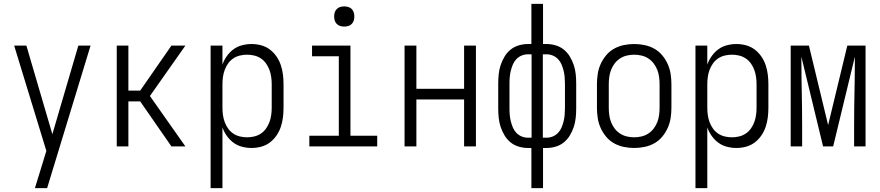

<svg xmlns="http://www.w3.org/2000/svg" viewBox="-20 -755 4540 990"><path d="M160 215Q168 188 176.5 161.5Q185 135 193 108L219 23L53 -520H116L250 -63L384 -520H447L223 215Z M582 0V-520H642V-288H703L864 -520H936L753 -260L936 0H864L703 -232H642V0Z M1066 215V-520H1127V-422Q1135 -445 1149.5 -465.5Q1164 -486 1183.5 -500.5Q1203 -515 1227.5 -521.5Q1252 -528 1277 -528Q1302 -528 1326.5 -521.5Q1351 -515 1371 -500Q1391 -485 1405.5 -464Q1420 -443 1428 -419Q1436 -395 1439 -370Q1442 -345 1442 -320V-200Q1442 -175 1439 -150Q1436 -125 1428 -101Q1420 -77 1405.5 -56Q1391 -35 1371 -20Q1351 -5 1326.5 1.5Q1302 8 1277 8Q1252 8 1227.5 1.5Q1203 -5 1183.5 -19.5Q1164 -34 1149.5 -54.5Q1135 -75 1127 -98V215ZM1254 -47Q1273 -47 1291.5 -51.5Q1310 -56 1325.5 -66.5Q1341 -77 1352 -92.5Q1363 -108 1369.5 -126Q1376 -144 1378.5 -162.5Q1381 -181 1381 -200V-320Q1381 -339 1378.5 -357.5Q1376 -376 1369.5 -394Q1363 -412 1352 -427.5Q1341 -443 1325.5 -453.5Q1310 -464 1291.5 -468.5Q1273 -473 1254 -473Q1235 -473 1216.5 -468.5Q1198 -464 1182.5 -453.5Q1167 -443 1156 -427.5Q1145 -412 1138.5 -394Q1132 -376 1129.5 -357.5Q1127 -339 1127 -320V-200Q1127 -181 1129.5 -162.5Q1132 -144 1138.5 -126Q1145 -108 1156 -92.5Q1167 -77 1182.5 -66.5Q1198 -56 1216.5 -51.5Q1235 -47 1254 -47Z M1575 0V-55H1727V-465H1589V-520H1787V-55H1925V0ZM1755 -618Q1744 -618 1734 -621Q1724 -624 1716.5 -631.5Q1709 -639 1706 -649Q1703 -659 1703 -670Q1703 -681 1706 -691Q1709 -701 1716.5 -708.5Q1724 -716 1734 -719Q1744 -722 1755 -722Q1766 -722 1776 -719Q1786 -716 1793.5 -708.5Q1801 -701 1804 -691Q1807 -681 1807 -670Q1807 -659 1804 -649Q1801 -639 1793.5 -631.5Q1786 -624 1776 -621Q1766 -618 1755 -618Z M2066 0V-520H2127V-297H2373V-520H2434V0H2373V-242H2127V0Z M2720 215V8H2702Q2678 8 2654.5 1Q2631 -6 2612.5 -21Q2594 -36 2581.5 -57Q2569 -78 2561.5 -100.5Q2554 -123 2551.5 -147Q2549 -171 2549 -195V-325Q2549 -349 2551.5 -373Q2554 -397 2561.5 -419.5Q2569 -442 2581.5 -463Q2594 -484 2612.5 -499Q2631 -514 2654.5 -521Q2678 -528 2702 -528H2720V-735H2780V-528H2798Q2822 -528 2845.5 -521Q2869 -514 2887.5 -499Q2906 -484 2918.5 -463Q2931 -442 2938.5 -419.5Q2946 -397 2948.5 -373Q2951 -349 2951 -325V-195Q2951 -171 2948.5 -147Q2946 -123 2938.5 -100.5Q2931 -78 2918.5 -57Q2906 -36 2887.5 -21Q2869 -6 2845.5 1Q2822 8 2798 8H2780V215ZM2721 -45V-475H2702Q2685 -475 2669.5 -468.5Q2654 -462 2642.5 -450Q2631 -438 2624.5 -422.5Q2618 -407 2614 -391Q2610 -375 2608.5 -358.5Q2607 -342 2607 -325V-195Q2607 -178 2608.5 -161.5Q2610 -145 2614 -129Q2618 -113 2624.5 -97.5Q2631 -82 2642.5 -70Q2654 -58 2669.5 -51.5Q2685 -45 2702 -45ZM2779 -45H2798Q2815 -45 2830.5 -51.5Q2846 -58 2857.5 -70Q2869 -82 2875.5 -97.5Q2882 -113 2886 -129Q2890 -145 2891.5 -161.5Q2893 -178 2893 -195V-325Q2893 -342 2891.5 -358.5Q2890 -375 2886 -391Q2882 -407 2875.5 -422.5Q2869 -438 2857.5 -450Q2846 -462 2830.5 -468.5Q2815 -475 2798 -475H2779Z M3250 8Q3223 8 3196.5 2.5Q3170 -3 3146.5 -16Q3123 -29 3105.5 -50Q3088 -71 3077 -95.5Q3066 -120 3062 -146.5Q3058 -173 3058 -200V-320Q3058 -347 3062 -373.5Q3066 -400 3077 -424.5Q3088 -449 3105.5 -470Q3123 -491 3146.5 -504Q3170 -517 3196.5 -522.5Q3223 -528 3250 -528Q3277 -528 3303.5 -522.5Q3330 -517 3353.5 -504Q3377 -491 3394.5 -470Q3412 -449 3423 -424.5Q3434 -400 3438 -373.5Q3442 -347 3442 -320V-200Q3442 -173 3438 -146.5Q3434 -120 3423 -95.5Q3412 -71 3394.5 -50Q3377 -29 3353.5 -16Q3330 -3 3303.5 2.5Q3277 8 3250 8ZM3250 -47Q3269 -47 3288 -51.5Q3307 -56 3323 -66.5Q3339 -77 3350.5 -92Q3362 -107 3369 -125Q3376 -143 3378.5 -162Q3381 -181 3381 -200V-320Q3381 -339 3378.5 -358Q3376 -377 3369 -395Q3362 -413 3350.5 -428Q3339 -443 3323 -453.5Q3307 -464 3288 -468.5Q3269 -473 3250 -473Q3231 -473 3212 -468.5Q3193 -464 3177 -453.5Q3161 -443 3149.5 -428Q3138 -413 3131 -395Q3124 -377 3121.5 -358Q3119 -339 3119 -320V-200Q3119 -181 3121.5 -162Q3124 -143 3131 -125Q3138 -107 3149.5 -92Q3161 -77 3177 -66.5Q3193 -56 3212 -51.5Q3231 -47 3250 -47Z M3566 215V-520H3627V-422Q3635 -445 3649.5 -465.5Q3664 -486 3683.5 -500.5Q3703 -515 3727.5 -521.5Q3752 -528 3777 -528Q3802 -528 3826.5 -521.5Q3851 -515 3871 -500Q3891 -485 3905.5 -464Q3920 -443 3928 -419Q3936 -395 3939 -370Q3942 -345 3942 -320V-200Q3942 -175 3939 -150Q3936 -125 3928 -101Q3920 -77 3905.5 -56Q3891 -35 3871 -20Q3851 -5 3826.5 1.5Q3802 8 3777 8Q3752 8 3727.5 1.5Q3703 -5 3683.5 -19.5Q3664 -34 3649.5 -54.5Q3635 -75 3627 -98V215ZM3754 -47Q3773 -47 3791.5 -51.5Q3810 -56 3825.5 -66.5Q3841 -77 3852 -92.5Q3863 -108 3869.5 -126Q3876 -144 3878.5 -162.5Q3881 -181 3881 -200V-320Q3881 -339 3878.5 -357.5Q3876 -376 3869.5 -394Q3863 -412 3852 -427.5Q3841 -443 3825.5 -453.5Q3810 -464 3791.5 -468.5Q3773 -473 3754 -473Q3735 -473 3716.5 -468.5Q3698 -464 3682.5 -453.5Q3667 -443 3656 -427.5Q3645 -412 3638.5 -394Q3632 -376 3629.5 -357.5Q3627 -339 3627 -320V-200Q3627 -181 3629.5 -162.5Q3632 -144 3638.5 -126Q3645 -108 3656 -92.5Q3667 -77 3682.5 -66.5Q3698 -56 3716.5 -51.5Q3735 -47 3754 -47Z M4276 0H4224L4112 -463Q4112 -432 4112.5 -400.5Q4113 -369 4113 -338L4114 -286Q4115 -241 4115.5 -195.5Q4116 -150 4116 -104V0H4057V-520H4151L4250 -110L4349 -520H4443V0H4384V-104Q4384 -150 4384.5 -195.5Q4385 -241 4386 -286L4387 -338Q4387 -369 4387.5 -400.5Q4388 -432 4388 -463Z"/></svg>

Font: Iosevka Fixed Light
Style: Regular
Weight: 300
Monospace: yes
Designer: Belleve Invis
Foundry: Belleve Invis
Version: Version 32.3.0